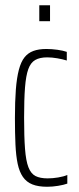

<svg xmlns="http://www.w3.org/2000/svg" viewBox="-20 -705 301 733"><path d="M160 8Q126 8 103.5 -1Q81 -10 67.5 -29.5Q54 -49 47.5 -79.5Q41 -110 39 -153.5Q37 -197 37 -254Q37 -318 40.5 -363Q44 -408 52 -438.5Q60 -469 73.5 -486Q87 -503 107.5 -510.5Q128 -518 157 -518Q177 -518 199 -515Q221 -512 235 -507V-474Q219 -479 198.5 -482.5Q178 -486 160 -486Q132 -486 114.5 -476Q97 -466 88 -441Q79 -416 75.5 -371Q72 -326 72 -256Q72 -183 75.5 -137Q79 -91 88.5 -66.5Q98 -42 115.5 -33Q133 -24 162 -24Q181 -24 202 -27.5Q223 -31 237 -37V-4Q223 1 201.5 4.5Q180 8 160 8ZM130 -624V-685H171V-624Z"/></svg>

Font: Saira UltraCondensed Thin
Style: Regular
Weight: 250
Width: 1
Designer: Hector Gatti with collaboration of the Omnibus-Type team
Foundry: Omnibus-Type
Version: Version 1.101